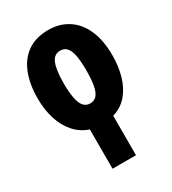

<svg xmlns="http://www.w3.org/2000/svg" viewBox="-192 -663 904 1007"><g transform="rotate(-30 260.0 -159.5)"><path d="M261 -559Q328 -559 379 -526Q430 -493 458 -430Q486 -367 486 -276Q486 -209 469.5 -152Q453 -95 419 -55Q385 -15 331 1V240H189V2Q138 -15 103 -55Q68 -95 50.5 -151.5Q33 -208 33 -276Q33 -360 58 -424Q83 -488 133.5 -523.5Q184 -559 261 -559ZM260 -434Q223 -434 207 -395Q191 -356 191 -274Q191 -222 198 -186Q205 -150 220 -132.5Q235 -115 260 -115Q285 -115 300 -132.5Q315 -150 321.5 -186Q328 -222 328 -276Q328 -330 321.5 -365Q315 -400 300 -417Q285 -434 260 -434Z"/></g></svg>

Font: Noto Sans Display Condensed ExtraBold
Style: Regular
Weight: 800
Width: 3
Designer: Monotype Design Team
Foundry: Monotype Imaging Inc.
Version: Version 2.003